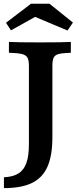

<svg xmlns="http://www.w3.org/2000/svg" viewBox="-26 -790 412 1003"><path d="M125.1 -38.3V-445.2Q125.1 -475 117.5 -488.7Q109.9 -502.4 88.8 -507.7Q67.7 -512.9 20.6 -514.5V-571Q66.2 -568.5 183.9 -568.5Q299.1 -568.5 344.1 -571V-514.5Q300.3 -512.9 280.8 -507.9Q261.3 -502.9 254.5 -489.1Q247.7 -475.4 247.7 -445.2V-73.7Q247.7 22.5 222 80.7Q196.2 138.8 141 165.8Q85.8 192.7 -5.5 192.7V136.2Q42.7 133.7 71 115.7Q99.3 97.7 112.2 60.5Q125.1 23.4 125.1 -38.3ZM5.3 -671 135.8 -770.5H232.6L355 -672.1L326.6 -630.6L126.3 -714.9L189 -719.3L31.3 -631.5Z"/></svg>

Font: Playfair Micro SmCond SmLight
Style: Regular
Weight: 360
Width: 4
Designer: Claus Eggers Sørensen
Foundry: Claus Eggers Sørensen
Version: Version 2.100;Glyphs 3.2 (3219)